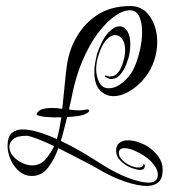

<svg xmlns="http://www.w3.org/2000/svg" viewBox="-20 -555 576 635"><path d="M466 60Q436 60 393.5 45.5Q351 31 310 7Q304 3 282.5 -8.5Q261 -20 232 -35Q203 -50 173 -65Q160 -28 139 -0.5Q118 27 85 27Q62 27 44 12Q26 -3 15.5 -26.5Q5 -50 5 -73Q5 -103 19 -115Q33 -127 55 -127Q78 -127 107.5 -118Q137 -109 168 -95Q173 -112 176.5 -130Q180 -148 183 -167Q157 -166 134 -168Q111 -170 102 -175Q101 -175 101 -177Q101 -181 107.5 -187Q114 -193 124 -195Q136 -198 151 -198Q168 -198 186 -195Q192 -255 198 -314.5Q204 -374 223 -413Q250 -470 297 -502.5Q344 -535 411 -535Q453 -535 476.5 -499.5Q500 -464 500 -416Q500 -386 490 -355Q480 -324 459 -298Q438 -271 409.5 -254Q381 -237 355 -237Q330 -237 311 -256Q292 -275 292 -318Q292 -334 295 -349.5Q298 -365 301 -377Q318 -426 338 -447Q358 -468 375 -468Q391 -468 401 -452Q411 -436 411 -408Q411 -394 408 -377Q406 -364 398 -343Q390 -322 376.5 -307Q363 -292 343 -294Q338 -296 335 -297.5Q332 -299 328 -301Q325 -304 327.5 -305Q330 -306 334 -304Q336 -302 343 -302Q361 -302 371 -315.5Q381 -329 386.5 -347Q392 -365 393 -376Q393 -379 393.5 -382Q394 -385 394 -388Q394 -412 384.5 -425.5Q375 -439 361 -439Q347 -439 332.5 -424Q318 -409 307 -376Q298 -351 298 -326Q298 -303 308 -283Q318 -263 340 -263Q362 -263 385 -281.5Q408 -300 421 -325Q434 -352 442 -386Q450 -420 450 -449Q450 -480 440.5 -500.5Q431 -521 410 -521Q387 -521 361.5 -503Q336 -485 313.5 -457.5Q291 -430 275 -400Q251 -355 237.5 -313.5Q224 -272 216 -228L208 -193Q225 -190 240 -190Q246 -190 251.5 -190.5Q257 -191 261 -192Q263 -192 265 -192.5Q267 -193 268 -193Q275 -193 275 -189Q275 -183 258 -176Q251 -173 236 -171Q221 -169 202 -168Q197 -148 192 -128Q187 -108 181 -89Q215 -73 245 -55.5Q275 -38 294.5 -25.5Q314 -13 316 -12Q363 18 404.5 33.5Q446 49 471 49Q488 49 495 41.5Q502 34 502 23Q502 3 481 -19.5Q460 -42 422 -58Q404 -65 392 -65Q373 -65 373 -49Q373 -37 384 -26Q395 -15 410 -8Q425 -1 437 -1Q450 -1 454 -8L455 -11Q454 -12 453.5 -12.5Q453 -13 453 -13Q453 -14 456 -12.5Q459 -11 459 -7Q459 7 443 7Q436 7 426 4Q416 1 407 -3Q392 -10 378 -24Q364 -38 364 -57Q364 -74 375 -82.5Q386 -91 403 -91Q421 -91 440 -84Q459 -77 469 -70Q489 -57 503.5 -37.5Q518 -18 518 6Q518 36 503.5 48Q489 60 466 60ZM86 -8Q114 -8 131.5 -29Q149 -50 159 -72Q129 -86 104.5 -95.5Q80 -105 68 -106Q37 -106 24 -95Q11 -84 11 -69Q11 -53 23 -39Q35 -25 52.5 -16.5Q70 -8 86 -8Z"/></svg>

Font: Festive
Style: Regular
Weight: 400
Designer: Robert E. Leuschke
Foundry: Robert E. Leuschke
Version: Version 1.101; ttfautohint (v1.8.3)